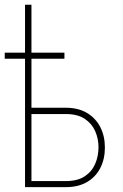

<svg xmlns="http://www.w3.org/2000/svg" viewBox="-20 -770 507 790"><path d="M93.8 -326.7H250.5Q302.2 -326.7 338.1 -305.2Q374 -283.7 392.8 -246.8Q411.6 -210 411.6 -163.1Q411.6 -115.7 392.8 -78.9Q374 -42 338.1 -21Q302.2 0 250.5 0H83V-750.5H109.4V-24.9H250.5Q298.8 -24.9 328.4 -44.4Q357.9 -64 371.6 -95.7Q385.3 -127.4 385.3 -164.1Q385.3 -199.2 371.6 -230.5Q357.9 -261.7 328.4 -281.2Q298.8 -300.8 250.5 -300.8H93.8ZM245.1 -553.2V-528.3H-0.5V-553.2Z"/></svg>

Font: Roboto Condensed Thin
Style: Regular
Weight: 250
Width: 3
Designer: Christian Robertson
Foundry: Google
Version: Version 3.009; 2024